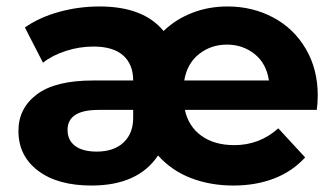

<svg xmlns="http://www.w3.org/2000/svg" viewBox="-20 -566 1036 594"><path d="M960 -226H552Q563 -175 603 -146Q643 -117 705 -117Q783 -117 841 -169L924 -79Q885 -36 828.5 -14Q772 8 702 8Q631 8 571 -15Q511 -38 469 -85Q407 8 263 8Q158 8 97.5 -38Q37 -84 37 -161Q37 -231 94 -274Q151 -317 268 -317H392Q392 -367 361 -394.5Q330 -422 269 -422Q226 -422 184 -408.5Q142 -395 113 -372L57 -481Q101 -512 162 -529Q223 -546 288 -546Q424 -546 486 -470Q523 -506 574 -526Q625 -546 684 -546Q761 -546 825 -512Q889 -478 926 -415Q963 -352 963 -271Q963 -246 960 -226ZM550 -317H812Q804 -370 767.5 -399Q731 -428 682 -428Q633 -428 596 -399Q559 -370 550 -317ZM392 -201V-226H285Q189 -226 189 -164Q189 -132 212.5 -114.5Q236 -97 279 -97Q332 -97 362 -125Q392 -153 392 -201Z"/></svg>

Font: Montserrat GRBold
Style: Regular
Weight: 700
Designer: Julieta Ulanovsky
Foundry: Julieta Ulanovsky
Version: Version 1.00 May 29, 2023, initial release